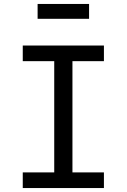

<svg xmlns="http://www.w3.org/2000/svg" viewBox="-20 -950 640 970"><path d="M254 -79V-641H95V-720H505V-641H346V-79H505V0H95V-79ZM170 -930H430V-855H170Z"/></svg>

Font: JetBrainsMono NF
Style: Regular
Weight: 400
Monospace: yes
Designer: Philipp Nurullin, Konstantin Bulenkov
Foundry: JetBrains
Version: Version 1.0.2; ttfautohint (v1.8.3)